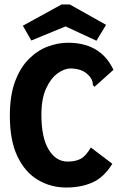

<svg xmlns="http://www.w3.org/2000/svg" viewBox="-20 -826 540 858"><path d="M275 12Q207 12 149.5 -22Q92 -56 58 -127Q24 -198 24 -308Q24 -400 47.5 -462.5Q71 -525 109.5 -563Q148 -601 193.5 -618Q239 -635 284 -635Q430 -635 487 -514L409 -444L402 -438L395 -446Q395 -454 393 -462Q391 -470 382 -483Q363 -505 341 -512.5Q319 -520 296 -520Q267 -520 236.5 -497.5Q206 -475 185.5 -429.5Q165 -384 165 -313Q165 -211 197.5 -157.5Q230 -104 282 -104Q318 -104 341 -116.5Q364 -129 386 -167L482 -94Q444 -33 393 -10.5Q342 12 275 12ZM120 -645 82 -711 255 -806H292L454 -715L411 -644L273 -708Z"/></svg>

Font: Inconsolata Black
Style: Regular
Weight: 900
Monospace: yes
Designer: Raph Levien, Cyreal, Brenton Simpson
Foundry: Raph Levien, Cyreal, Google
Version: Version 3.001; ttfautohint (v1.8.2.53-6de2)